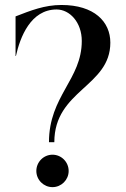

<svg xmlns="http://www.w3.org/2000/svg" viewBox="-20 -768 518 790"><path d="M196 2C232.5 2 262.5 -28 262.5 -64.5C262.5 -101.5 232.5 -131.5 196 -131.5C159.5 -131.5 129.5 -101.5 129.5 -64.5C129.5 -28 159.5 2 196 2ZM181.5 -183H203.5C203.5 -397.5 434 -411 434 -592.5C434 -679 367.5 -747.5 233 -747.5C163 -747.5 106 -724.5 44 -700.5V-537.5H45.5C62.5 -614.5 106 -729 213 -729C266.5 -729 316.5 -676.5 316.5 -599.5C316.5 -441 181.5 -373 181.5 -183Z"/></svg>

Font: Beautique Display Thin
Style: Bold
Weight: 500
Designer: Nhat-Quang Ngo
Version: Version 1.100;Glyphs 3.2.3 (3260)